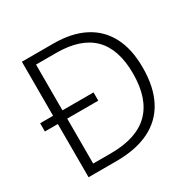

<svg xmlns="http://www.w3.org/2000/svg" viewBox="-158 -871 1027 1028"><g transform="rotate(-30 355.5 -357.0)"><path d="M299 -714Q411 -714 489 -674Q567 -634 608 -556.5Q649 -479 649 -364Q649 -244 606.5 -163Q564 -82 481 -41Q398 0 276 0H104V-329H24V-380H104V-714ZM287 -663H162V-380H354V-329H162V-51H272Q431 -51 509.5 -129Q588 -207 588 -362Q588 -513 513 -588Q438 -663 287 -663Z"/></g></svg>

Font: Noto Sans Symbols Light
Style: Regular
Weight: 300
Version: Version 2.002